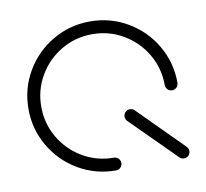

<svg xmlns="http://www.w3.org/2000/svg" viewBox="-64 -588 706 658"><g transform="rotate(-10 289.0 -259.5)"><path d="M547.8 -22.2Q547.8 -16.3 544.8 -11.1Q541.9 -5.9 536.7 -3Q531.5 0 525.6 0Q520.7 0 516.9 -1.9Q513 -3.7 510 -6.7L355.9 -160.4Q353 -163.3 351.1 -167.6Q349.3 -171.9 349.3 -176.3Q349.3 -182.2 352.2 -187.4Q355.2 -192.6 360.4 -195.6Q365.6 -198.5 371.5 -198.5Q375.9 -198.5 380.2 -196.7Q384.4 -194.8 387.4 -191.9L541.1 -37.8Q544.1 -34.8 545.9 -30.9Q547.8 -27 547.8 -22.2ZM311.1 -22.2Q311.1 -16.3 308.1 -11.1Q305.2 -5.9 300 -3Q294.8 0 288.9 0Q218.5 0 158.9 -34.8Q99.3 -69.6 64.4 -129.3Q29.6 -188.9 29.6 -259.3Q29.6 -329.6 64.4 -389.3Q99.3 -448.9 158.9 -483.7Q218.5 -518.5 288.9 -518.5Q359.3 -518.5 418.9 -483.7Q478.5 -448.9 513.3 -389.3Q548.1 -329.6 548.1 -259.3Q548.1 -253.3 545.2 -248.1Q542.2 -243 537 -240Q531.9 -237 525.9 -237Q520 -237 514.8 -240Q509.6 -243 506.7 -248.1Q503.7 -253.3 503.7 -259.3Q503.7 -317.8 474.8 -367Q445.9 -416.3 396.7 -445.2Q347.4 -474.1 288.9 -474.1Q230.4 -474.1 181.1 -445.2Q131.9 -416.3 103 -367Q74.1 -317.8 74.1 -259.3Q74.1 -200.7 103 -151.5Q131.9 -102.2 181.1 -73.3Q230.4 -44.4 288.9 -44.4Q294.8 -44.4 300 -41.5Q305.2 -38.5 308.1 -33.3Q311.1 -28.1 311.1 -22.2Z"/></g></svg>

Font: 26F Galaxy Sans
Style: Regular
Weight: 400
Designer: C₂₉H₂₅N₃O₅
Version: Version 1.100;FEAKit 1.0